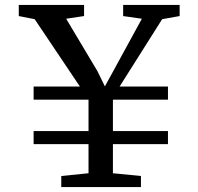

<svg xmlns="http://www.w3.org/2000/svg" viewBox="-20 -763 809 783"><path d="M305.9 -410 121.4 -684.8 56.6 -697.5V-743H322.8V-697.5L249.8 -686.6L377.4 -472.8L407.7 -410.7L442.5 -474.2L558.6 -686.6L482.2 -697.5V-743H712.6V-697.5L641.3 -684.8L467.7 -410H665V-356.6H440.5V-228.6H665V-175.2H440.5V-56.5L554.8 -45.2V0H229.9V-45.2L341 -56.5V-175.2H117.1V-228.6H341V-356.6H117.1V-410Z"/></svg>

Font: Merriweather Light
Style: Regular
Weight: 300
Designer: Eben Sorkin
Foundry: Eben Sorkin
Version: Version 2.100